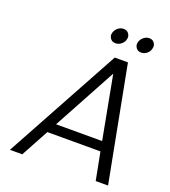

<svg xmlns="http://www.w3.org/2000/svg" viewBox="-153 -970 958 1081"><g transform="rotate(20 326.0 -429.5)"><path d="M385 -767Q366 -767 356 -779Q346 -791 346 -805Q346 -809 347 -813Q351 -832 366.5 -845.5Q382 -859 401 -859Q420 -859 430 -847Q440 -835 440 -822Q440 -818 439 -813Q436 -794 420 -780.5Q404 -767 385 -767ZM539 -767Q520 -767 510 -779Q500 -791 500 -805Q500 -809 501 -813Q505 -832 520.5 -845.5Q536 -859 555 -859Q574 -859 583.5 -847.5Q593 -836 593 -823Q593 -818 592 -813Q589 -794 573.5 -780.5Q558 -767 539 -767ZM514 -166H196L106 0H32L409 -690H488L620 0H546ZM503 -224 432 -602 227 -224Z"/></g></svg>

Font: Fz Poppins Light
Style: Italic
Weight: 300
Italic angle: -10°
Designer: Ninad Kale (Devanagari), Jonny Pinhorn (Latin)
Foundry: Indian Type Foundry
Version: Vit hóa bi Vntype.Com & FontZin.Com